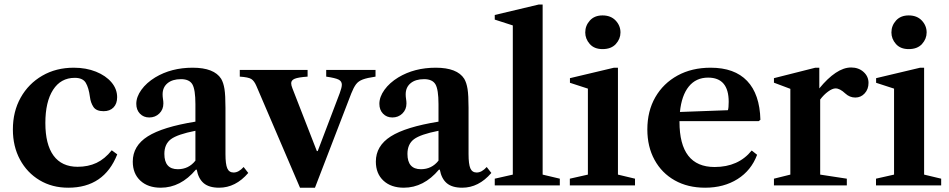

<svg xmlns="http://www.w3.org/2000/svg" viewBox="-20 -842 4312 872"><path d="M290 10.5Q216.5 10.5 159.8 -23.5Q103 -57.5 70.8 -117.2Q38.5 -177 38.5 -254Q38.5 -335.5 74 -398.8Q109.5 -462 172 -498.2Q234.5 -534.5 315 -534.5Q371 -534.5 415.8 -516.5Q460.5 -498.5 486.2 -468.2Q512 -438 512 -400.5Q512 -371 495.5 -354Q479 -337 450.5 -337Q417 -337 404.2 -356.5Q391.5 -376 388.5 -401.5Q383 -443.5 369.5 -466Q356 -488.5 319.5 -488.5Q256 -488.5 221 -434Q186 -379.5 186 -283.5Q186 -186 223.2 -135.2Q260.5 -84.5 332.5 -84.5Q380.5 -84.5 418.2 -102.2Q456 -120 487.5 -159.5L512.5 -141Q453 10.5 290 10.5Z M710 10.5Q652 10.5 617.5 -21.5Q583 -53.5 583 -108Q583 -179.5 650.8 -222.5Q718.5 -265.5 867.5 -289.5V-369Q867.5 -435 853.8 -458.8Q840 -482.5 802 -482.5Q763 -482.5 740.8 -464Q718.5 -445.5 718.5 -413.5Q718.5 -403 720.2 -392.5Q722 -382 722 -372Q722 -344.5 703.5 -326.5Q685 -308.5 658 -308.5Q632 -308.5 615.5 -325.8Q599 -343 599 -370.5Q599 -402 622 -434Q645 -466 685 -490.5Q758 -534.5 855 -534.5Q952.5 -534.5 984.5 -484Q995 -466 999.5 -437.8Q1004 -409.5 1004 -352.5V-142Q1004 -96.5 1012.2 -77.5Q1020.5 -58.5 1041 -58.5Q1064 -58.5 1086.5 -83.5L1107.5 -56.5Q1050 10.5 975 10.5Q929.5 10.5 905.2 -10Q881 -30.5 873.5 -71.5H869.5Q800.5 10.5 710 10.5ZM787.5 -73.5Q837 -73.5 867.5 -112.5V-248Q786 -232 756.2 -209.8Q726.5 -187.5 726.5 -143Q726.5 -73.5 787.5 -73.5Z M1342.5 10.5 1144.5 -451.5Q1134.5 -475 1121.2 -483.2Q1108 -491.5 1069 -494V-524.5H1377V-494Q1334 -491 1318.2 -484.2Q1302.5 -477.5 1302.5 -464Q1302.5 -454.5 1308 -441L1419 -156H1423L1523 -419Q1532.5 -444.5 1532.5 -457.5Q1532.5 -473 1517.8 -480.5Q1503 -488 1461.5 -494V-524.5H1685.5V-494Q1647.5 -488.5 1627.5 -481Q1607.5 -473.5 1596.8 -459Q1586 -444.5 1575.5 -418L1410.5 10.5Z M1814 10.5Q1756 10.5 1721.5 -21.5Q1687 -53.5 1687 -108Q1687 -179.5 1754.8 -222.5Q1822.5 -265.5 1971.5 -289.5V-369Q1971.5 -435 1957.8 -458.8Q1944 -482.5 1906 -482.5Q1867 -482.5 1844.8 -464Q1822.5 -445.5 1822.5 -413.5Q1822.5 -403 1824.2 -392.5Q1826 -382 1826 -372Q1826 -344.5 1807.5 -326.5Q1789 -308.5 1762 -308.5Q1736 -308.5 1719.5 -325.8Q1703 -343 1703 -370.5Q1703 -402 1726 -434Q1749 -466 1789 -490.5Q1862 -534.5 1959 -534.5Q2056.5 -534.5 2088.5 -484Q2099 -466 2103.5 -437.8Q2108 -409.5 2108 -352.5V-142Q2108 -96.5 2116.2 -77.5Q2124.5 -58.5 2145 -58.5Q2168 -58.5 2190.5 -83.5L2211.5 -56.5Q2154 10.5 2079 10.5Q2033.5 10.5 2009.2 -10Q1985 -30.5 1977.5 -71.5H1973.5Q1904.5 10.5 1814 10.5ZM1891.5 -73.5Q1941 -73.5 1971.5 -112.5V-248Q1890 -232 1860.2 -209.8Q1830.5 -187.5 1830.5 -143Q1830.5 -73.5 1891.5 -73.5Z M2227 0V-30.5L2309 -49V-726.5L2227 -753V-774L2427 -821.5H2444.5V-49L2522.5 -30.5V0Z M2716.5 -619Q2679 -619 2658.5 -642.2Q2638 -665.5 2638 -694.5Q2638 -725.5 2659 -748.8Q2680 -772 2716.5 -772Q2754 -772 2776 -748.8Q2798 -725.5 2798 -694.5Q2798 -665.5 2777 -642.2Q2756 -619 2716.5 -619ZM2568 0V-30.5L2650 -49V-439.5L2568.5 -466V-487L2768.5 -534.5H2786.5V-49L2864 -30.5V0Z M3182.5 10.5Q3103.5 10.5 3044.5 -22.8Q2985.5 -56 2952.8 -115.8Q2920 -175.5 2920 -254Q2920 -337.5 2956.2 -400.5Q2992.5 -463.5 3057.2 -499Q3122 -534.5 3207.5 -534.5Q3316 -534.5 3373.2 -474.5Q3430.5 -414.5 3433.5 -298L3426 -292H3066V-289Q3066 -83.5 3225.5 -83.5Q3333.5 -83.5 3394 -158.5L3418.5 -139Q3392 -68 3329.8 -28.8Q3267.5 10.5 3182.5 10.5ZM3196 -489.5Q3141 -489.5 3108.2 -449Q3075.5 -408.5 3068 -333.5L3286 -341.5Q3289.5 -352.5 3289.5 -379.5Q3289.5 -489.5 3196 -489.5Z M3495 0V-30.5L3569.5 -49V-438.5L3495 -466.5V-487L3683 -534.5H3701V-440.5Q3738.5 -486.5 3775 -511Q3811.5 -535.5 3845.5 -535.5Q3879.5 -535.5 3902 -515.2Q3924.5 -495 3924.5 -465.5Q3924.5 -437 3907.2 -418Q3890 -399 3864.5 -399Q3839 -399 3819 -417.5Q3794.5 -440.5 3775 -440.5Q3760.5 -440.5 3741 -426.2Q3721.5 -412 3705 -390V-49L3826 -30.5V0Z M4107 -619Q4069.5 -619 4049 -642.2Q4028.5 -665.5 4028.5 -694.5Q4028.5 -725.5 4049.5 -748.8Q4070.5 -772 4107 -772Q4144.5 -772 4166.5 -748.8Q4188.5 -725.5 4188.5 -694.5Q4188.5 -665.5 4167.5 -642.2Q4146.5 -619 4107 -619ZM3958.5 0V-30.5L4040.5 -49V-439.5L3959 -466V-487L4159 -534.5H4177V-49L4254.5 -30.5V0Z"/></svg>

Font: Libre Caslon Text SemiBold
Style: Regular
Weight: 600
Designer: Pablo Impallari, Rodrigo Fuenzalida, Katja Schimmel
Foundry: Pablo Impallari, Rodrigo Fuenzalida
Version: Version 2.000